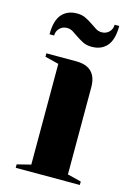

<svg xmlns="http://www.w3.org/2000/svg" viewBox="-109 -753 560 810"><g transform="rotate(15 171.5 -348.0)"><path d="M35 0ZM173 -500Q263 -500 263 -410V-30L323 -15V0H43V-15L103 -30V-470L43 -485V-500ZM220 -576Q197 -576 181.5 -584Q166 -592 152.5 -601Q139 -610 127 -618Q115 -626 100 -626Q81 -626 68 -613Q55 -600 55 -581H35Q35 -641 59 -668.5Q83 -696 125 -696Q147 -696 163 -688Q179 -680 192.5 -671Q206 -662 218 -654Q230 -646 245 -646Q264 -646 277 -659Q290 -672 290 -691H310Q310 -631 286 -603.5Q262 -576 220 -576Z"/></g></svg>

Font: Yeseva One
Style: Regular
Weight: 400
Designer: Jovanny Lemonad
Foundry: Jovanny Lemonad
Version: Version 2.001; ttfautohint (v0.91) -l 8 -r 50 -G 200 -x 0 -w